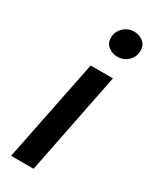

<svg xmlns="http://www.w3.org/2000/svg" viewBox="-185 -752 640 799"><g transform="rotate(30 135.0 -352.0)"><path d="M22 0 121 -491H228L130 0ZM198 -578Q174 -578 155 -592.5Q136 -607 136 -634Q136 -663 157.5 -683.5Q179 -704 208 -704Q232 -704 251 -689.5Q270 -675 270 -648Q270 -618 249 -598Q228 -578 198 -578Z"/></g></svg>

Font: Source Sans 3 Semibold
Style: Italic
Weight: 600
Italic angle: -11°
Designer: Paul D. Hunt
Foundry: Adobe
Version: Version 3.052;hotconv 1.1.0;makeotfexe 2.6.0